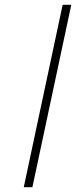

<svg xmlns="http://www.w3.org/2000/svg" viewBox="-20 -780 348 800"><path d="M79 0 241 -760H277L115 0Z"/></svg>

Font: Noto Sans Disp ExtLt
Style: Italic
Weight: 200
Italic angle: -12°
Designer: Monotype Design Team
Foundry: Monotype Imaging Inc.
Version: Version 2.000;GOOG;noto-source:20170915:90ef993387c0